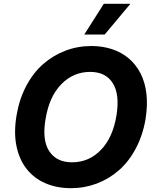

<svg xmlns="http://www.w3.org/2000/svg" viewBox="-20 -979 822 1009"><path d="M745 -353.7Q730.5 -268.1 693.7 -198.9Q657 -129.6 604.9 -84.2Q552.9 -38.7 488.5 -14.4Q424 9.9 353 9.9Q278.8 9.9 219.1 -15.8Q159.4 -41.5 120.6 -90.4Q81.7 -139.2 66.8 -210.2Q51.8 -281.2 66.8 -371.8Q81 -457.4 117.7 -527Q154.5 -596.6 206.7 -642.2Q258.9 -687.9 323.7 -712.5Q388.5 -737.2 459.9 -737.2Q518.8 -737.2 569.1 -720.5Q619.3 -703.8 657 -671.9Q694.6 -639.9 718.6 -593.2Q742.5 -546.5 749.5 -486.5Q756.4 -426.5 745 -353.7ZM592 -371.8Q610.1 -482.2 572.8 -541.7Q535.5 -601.2 453.8 -601.2Q365.1 -601.2 301.7 -535.9Q238.3 -470.5 219.5 -353.7Q200.3 -243.6 238.5 -184.8Q276.6 -126.1 358.7 -126.1Q447.1 -126.1 509.9 -190.7Q572.8 -255.3 592 -371.8ZM422.9 -797.6 525.6 -959.2H665.5L530.2 -797.6Z"/></svg>

Font: Karasuma Gothic
Style: Bold Italic
Weight: 700
Italic angle: 9.39998°
Designer: Rasmus Andersson / Ryoko Nishizuka
Foundry: Genbu
Version: Version 1.00